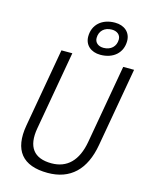

<svg xmlns="http://www.w3.org/2000/svg" viewBox="-136 -1012 858 1107"><g transform="rotate(15 293.0 -459.0)"><path d="M258.3 9.8C392.6 9.8 476.6 -68.8 503.4 -222.7L586.4 -693.4H521.5L438.5 -222.7C418 -108.4 358.9 -49.3 265.1 -49.3C159.7 -49.3 114.7 -108.9 134.8 -222.7L217.8 -693.4H152.8L69.8 -222.7C43 -69.8 107.4 9.8 258.3 9.8ZM375.5 -726.6C453.1 -726.6 504.9 -772.9 504.9 -843.3C504.9 -894 467.3 -927.7 410.6 -927.7C333 -927.7 281.2 -881.3 281.2 -811C281.2 -760.3 318.8 -726.6 375.5 -726.6ZM382.8 -770C351.1 -770 330.1 -788.1 330.1 -814.9C330.1 -856.9 359.4 -884.3 403.3 -884.3C435.1 -884.3 456.1 -866.2 456.1 -839.4C456.1 -797.9 426.8 -770 382.8 -770Z"/></g></svg>

Font: Cascadia Code NF Light
Style: Italic
Weight: 300
Italic angle: -10°
Monospace: yes
Designer: Aaron Bell
Foundry: Saja Typeworks
Version: Version 2404.023